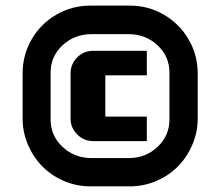

<svg xmlns="http://www.w3.org/2000/svg" viewBox="-20 -660 780 680"><path d="M680.2 -240.2Q680.2 -191.4 661.1 -147.2Q642.1 -103 610.1 -70.6Q578.1 -38.1 533.4 -19Q488.8 0 439.9 0H299.8Q251 0 206.5 -19Q162.1 -38.1 130.1 -70.6Q98.1 -103 79.1 -147.2Q60.1 -191.4 60.1 -240.2V-399.9Q60.1 -465.3 92 -520.5Q124 -575.7 179.2 -607.9Q234.4 -640.1 299.8 -640.1H439.9Q505.4 -640.1 560.5 -607.9Q615.7 -575.7 647.9 -520.5Q680.2 -465.3 680.2 -399.9ZM580.1 -236.8V-402.8Q580.1 -460.4 537.8 -499.8Q495.6 -539.1 435.1 -539.1H305.2Q244.1 -539.1 201.7 -499.8Q159.2 -460.4 159.2 -402.8V-236.8Q159.2 -179.2 201.7 -139.6Q244.1 -100.1 305.2 -100.1H435.1Q495.6 -100.1 537.8 -139.6Q580.1 -179.2 580.1 -236.8ZM500 -160.2H310.1Q277.3 -160.2 253.7 -183.6Q230 -207 230 -240.2V-399.9Q230 -433.1 253.2 -456.5Q276.4 -480 310.1 -480H500V-393.1H353V-247.1H500Z"/></svg>

Font: Laconic
Style: Bold
Weight: 700
Designer: Robby Woodard
Version: Version 1.000